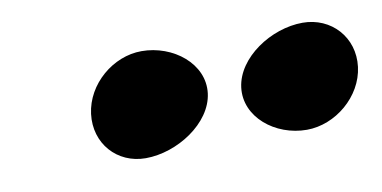

<svg xmlns="http://www.w3.org/2000/svg" viewBox="-34 -715 619 311"><g transform="rotate(-10 275.5 -559.0)"><path d="M451 -473C498 -473 544 -511 550 -559C556 -607 521 -645 474 -645C422 -645 364 -607 358 -559C352 -511 399 -473 451 -473ZM186 -473C238 -473 297 -511 303 -559C309 -607 261 -645 209 -645C162 -645 117 -607 111 -559C105 -511 139 -473 186 -473Z"/></g></svg>

Font: Charger
Style: HemiRT
Weight: 900
Designer: Jasper
Foundry: Cannot Into Space Fonts
Version: Version 0.99